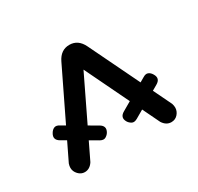

<svg xmlns="http://www.w3.org/2000/svg" viewBox="-76 -762 471 457"><g transform="rotate(-30 159.0 -533.5)"><path d="M301 -430Q303 -424 303 -419Q303 -409 296 -401Q289 -393 278 -393Q264 -393 255 -407L159 -606L63 -407Q54 -393 40 -393Q30 -393 22.5 -401Q15 -409 15 -419Q15 -424 17 -430L123 -649Q135 -674 159 -674Q183 -674 195 -649ZM125 -472Q141 -463 132 -448Q129 -443 123 -439.5Q117 -436 108 -441L27 -488Q11 -497 20 -512Q24 -519 30 -521.5Q36 -524 44 -519ZM193 -472 274 -519Q282 -524 288 -521.5Q294 -519 298 -512Q307 -497 291 -488L210 -441Q201 -436 195 -439.5Q189 -443 186 -448Q177 -463 193 -472Z"/></g></svg>

Font: Agu Display Uzo
Style: Regular
Weight: 400
Designer: Oluwaseun Badejo
Version: Version 1.103